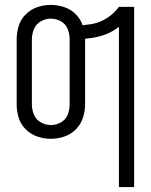

<svg xmlns="http://www.w3.org/2000/svg" viewBox="-20 -558 615 783"><path d="M465 205V-448L462 -446Q424 -418 379 -408Q353 -402 327 -400V-398V-132Q327 -104 318 -77Q309 -50 289 -30Q269 -10 242 -1Q215 8 187 8Q159 8 132.5 -1Q106 -10 85.5 -30Q65 -50 56.5 -77Q48 -104 48 -132V-398Q48 -426 56.5 -453Q65 -480 85.5 -500Q106 -520 132.5 -529Q159 -538 187 -538Q215 -538 242 -529Q269 -520 288.5 -500.5Q308 -481 317 -455Q336 -457 355 -460Q388 -466 416.5 -484.5Q445 -503 465 -530H527V205ZM187 -48Q209 -48 228.5 -59Q248 -70 256 -90.5Q264 -111 264 -132V-398Q264 -419 256 -439.5Q248 -460 228.5 -471Q209 -482 187 -482Q166 -482 146.5 -471Q127 -460 118.5 -439.5Q110 -419 110 -398V-132Q110 -111 118.5 -90.5Q127 -70 146.5 -59Q166 -48 187 -48Z"/></svg>

Font: Jozsika Light
Style: Regular
Weight: 300
Monospace: yes
Designer: Belleve Invis
Foundry: Belleve Invis
Version: 2.1.0